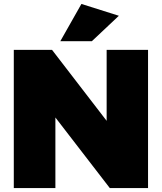

<svg xmlns="http://www.w3.org/2000/svg" viewBox="-20 -954 821 974"><path d="M393 -934 583 -874 446 -745H286ZM50 -701H244L521 -341V-701H731V0H537L261 -358V0H50Z"/></svg>

Font: MontserratBlack
Style: Regular
Weight: 900
Designer: Julieta Ulanovsky
Foundry: Julieta Ulanovsky
Version: Version 4.000